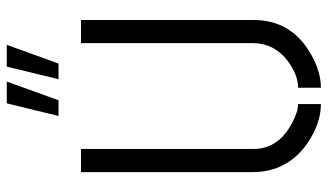

<svg xmlns="http://www.w3.org/2000/svg" viewBox="-215 -721 941 551"><g transform="rotate(-90 255.5 -445.5)"><path d="M303.7 -748 339.8 -896.5H402.3L348.6 -748ZM198.2 -748 234.4 -896.5H296.9L243.2 -748ZM37.1 -188.5V-683.6H103.5V-188.5Q103.5 -117.2 177.7 -78.1Q210 -60.5 232.4 -60.5V4.9Q176.8 4.9 119.1 -34.2Q38.1 -91.8 37.1 -188.5ZM279.3 4.9V-60.5Q315.4 -60.5 355.5 -89.8Q406.2 -127.9 407.2 -188.5V-683.6H473.6V-188.5Q473.6 -79.1 375 -23.4Q325.2 4.9 279.3 4.9Z"/></g></svg>

Font: Post No Bills Colombo Medium
Style: Regular
Weight: 500
Designer: Kosala Senevirathne, Siva Puranthara, Lasantha Premarathna, Tharique Azeez
Foundry: Mooniak
Version: Version 1.220 ; ttfautohint (v1.6)